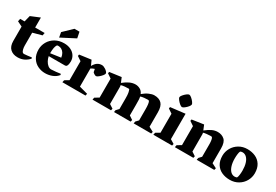

<svg xmlns="http://www.w3.org/2000/svg" viewBox="49 -1675 3793 2638"><g transform="rotate(30 1946.0 -356.0)"><path d="M13.2 -463.9H83L107.9 -563L251 -622.1V-463.9H401.4L393.6 -421.4L251 -381.8V-179.2Q251 -147 258.3 -118.9Q265.6 -90.8 277.8 -79.6Q286.1 -72.3 300.8 -72.3Q315.4 -72.3 357.4 -77.6Q399.4 -83 417 -85.4L423.3 -69.3Q394 -34.7 348.1 -11.2Q302.2 12.2 243.2 12.2Q171.4 12.2 127.2 -28.8Q83 -69.8 83 -154.3V-381.8L4.4 -420.4Z M909.2 -303.7Q909.2 -261.7 895.5 -233.9Q891.1 -225.6 883.3 -221.2Q875.5 -216.8 861.8 -216.8H608.9Q615.7 -180.2 633.5 -147.5Q651.4 -114.7 676.3 -94.7Q701.2 -74.7 728.5 -74.7Q756.3 -74.7 805.4 -80.3Q854.5 -85.9 872.6 -89.4L879.9 -73.2Q847.7 -31.7 794.2 -9.8Q740.7 12.2 679.7 12.2Q619.1 12.2 564.7 -13.7Q510.3 -39.6 476.1 -93.3Q441.9 -147 441.9 -226.6Q441.9 -292 474.4 -349.1Q506.8 -406.2 567.1 -441.2Q627.4 -476.1 706.5 -476.1Q767.6 -476.1 813.5 -453.6Q859.4 -431.2 884.3 -391.8Q909.2 -352.5 909.2 -303.7ZM768.6 -284.2Q763.7 -322.8 747.3 -349.9Q731 -377 707 -390.9Q683.1 -404.8 654.8 -404.8Q645.5 -404.8 639.4 -403.1Q633.3 -401.4 629.9 -395.5Q606 -358.9 605.5 -260.7ZM727.5 -718.8H807.1L826.2 -623.5L605 -508.8L590.8 -587.4Z M955.1 -419.4 959 -443.8 1143.1 -468.8 1179.2 -390.1Q1205.1 -436 1235.8 -456.1Q1266.6 -476.1 1304.7 -476.1Q1331.5 -476.1 1364.7 -454.1Q1383.3 -441.9 1395.8 -427.2Q1408.2 -412.6 1408.2 -401.9Q1408.2 -388.7 1388.9 -365Q1369.6 -341.3 1345.5 -322.3Q1321.3 -303.2 1308.6 -303.2Q1297.4 -303.2 1280.5 -313.2Q1263.7 -323.2 1254.4 -334L1245.1 -381.3Q1232.4 -377.9 1215.3 -370.1Q1198.2 -362.3 1189.9 -356V-68.4L1324.7 -31.7L1317.4 0H950.7L958 -35.6L1022 -73.2V-374.5Z M1432.6 -419.9 1436.5 -443.8 1621.1 -468.8 1652.3 -394Q1703.1 -435.1 1748.3 -455.8Q1793.5 -476.6 1839.4 -476.6Q1875.5 -476.6 1910.6 -458.3Q1945.8 -439.9 1963.4 -397Q2010.7 -436.5 2056.4 -456.5Q2102.1 -476.6 2136.2 -476.6Q2213.4 -476.6 2253.7 -434.8Q2293.9 -393.1 2293.9 -297.4V-68.4L2367.2 -29.8L2360.4 0H2081.5L2087.9 -32.7L2126 -73.2V-247.6Q2126 -336.9 2111.8 -366.7Q2107.9 -374.5 2103.5 -377Q2099.1 -379.4 2088.9 -379.4Q2066.9 -379.4 2031 -376Q1995.1 -372.6 1974.1 -363.8Q1979 -345.2 1980.5 -317.9Q1981.9 -290.5 1981.9 -232.4V-68.4L2040.5 -29.3L2033.2 0H1770L1774.9 -31.7L1814 -73.2V-243.7Q1814 -298.8 1808.6 -327.1Q1803.2 -355.5 1795.4 -373.5Q1793 -379.4 1784.2 -379.4Q1758.3 -379.4 1722.9 -376.5Q1687.5 -373.5 1663.6 -365.7Q1667.5 -354 1667.5 -335.4V-68.4L1729 -28.8L1722.2 0H1428.7L1435.5 -34.7L1499.5 -73.2V-374.5Z M2445.3 -625.5Q2445.3 -638.7 2464.6 -662.6Q2483.9 -686.5 2508.3 -705.3Q2532.7 -724.1 2546.9 -724.1Q2561.5 -724.1 2585 -704.8Q2608.4 -685.5 2626.5 -661.1Q2644.5 -636.7 2644.5 -624.5Q2644.5 -609.9 2625.2 -585.9Q2606 -562 2581.5 -543.5Q2557.1 -524.9 2543.5 -524.9Q2529.3 -524.9 2505.9 -544.2Q2482.4 -563.5 2463.9 -587.9Q2445.3 -612.3 2445.3 -625.5ZM2465.3 -73.2V-374.5L2398.4 -419.9L2402.3 -443.8L2633.3 -471.2V-68.4L2698.2 -28.8L2691.4 0H2394L2401.4 -35.6Z M2739.3 -419.9 2743.2 -443.8 2927.7 -471.2 2959 -394Q3013.7 -437.5 3056.6 -456.8Q3099.6 -476.1 3143.6 -476.1Q3208.5 -476.1 3251.2 -438Q3293.9 -399.9 3293.9 -303.2V-68.4L3368.2 -30.3L3360.4 0H3081.5L3087.9 -32.7L3126 -73.2V-270Q3126 -311 3120.8 -337.9Q3115.7 -364.7 3107.9 -373Q3104.5 -376.5 3100.8 -377.9Q3097.2 -379.4 3090.3 -379.4Q3061 -379.4 3024.2 -375.5Q2987.3 -371.6 2970.2 -365.2Q2970.7 -363.3 2972.4 -356.7Q2974.1 -350.1 2974.1 -340.8L2974.6 -68.4L3035.2 -28.8L3028.8 0H2735.4L2742.2 -35.2L2806.2 -73.2V-374.5Z M3615.2 -476.1Q3686 -476.1 3742.9 -450.4Q3799.8 -424.8 3833.3 -371.3Q3866.7 -317.9 3866.7 -237.8Q3866.7 -172.4 3834.2 -114.7Q3801.8 -57.1 3743.2 -22.5Q3684.6 12.2 3610.8 12.2Q3540 12.2 3483.2 -13.4Q3426.3 -39.1 3392.8 -92.3Q3359.4 -145.5 3359.4 -225.6Q3359.4 -291 3391.8 -348.6Q3424.3 -406.2 3482.9 -441.2Q3541.5 -476.1 3615.2 -476.1ZM3685.1 -71.3Q3692.4 -84 3696.8 -116.9Q3701.2 -149.9 3701.2 -185.5Q3701.2 -252 3685.8 -301.3Q3670.4 -350.6 3642.3 -377.4Q3614.3 -404.3 3577.1 -404.3Q3563.5 -404.3 3553.7 -401.1Q3543.9 -397.9 3541 -392.6Q3533.7 -380.4 3529.3 -347.4Q3524.9 -314.5 3524.9 -278.3Q3524.9 -211.9 3540.3 -162.6Q3555.7 -113.3 3583.5 -86.4Q3611.3 -59.6 3648.4 -59.6Q3662.6 -59.6 3672.4 -62.7Q3682.1 -65.9 3685.1 -71.3Z"/></g></svg>

Font: Vesper Libre Heavy
Style: Regular
Weight: 900
Designer: Robert Keller & Kimya Gandhi
Foundry: Mota Italic
Version: Version 1.058